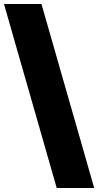

<svg xmlns="http://www.w3.org/2000/svg" viewBox="-20 -828 495 968"><path d="M266 120 0 -808H189L455 120Z"/></svg>

Font: Encode Sans Semi Expanded ExtraBold
Style: Regular
Weight: 800
Width: 6
Designer: Multiple Designers
Foundry: Impallari Type
Version: Version 3.000; ttfautohint (v1.8.3) -l 8 -r 50 -G 200 -x 14 